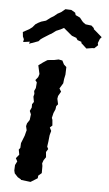

<svg xmlns="http://www.w3.org/2000/svg" viewBox="-53 -758 458 807"><g transform="rotate(5 176.0 -354.0)"><path d="M36 -51 44 -67 37 -80 50 -96 46 -117 52 -125 53 -145 57 -155 66 -178 70 -194 72 -201 68 -218 71 -230 81 -245 84 -269 78 -283 85 -298V-312L92 -322L88 -344L91 -356L89 -368L95 -381L97 -405L90 -414L101 -428L105 -441L97 -477L116 -491L133 -502L139 -503L161 -505L180 -509L196 -506L204 -490L215 -480L214 -448L210 -429L208 -411L202 -401L194 -388L202 -375L191 -356L189 -344L194 -321L187 -313L185 -299L178 -283L173 -262L176 -254L178 -230L168 -221L175 -207L170 -189L167 -161L164 -140L169 -130L161 -117L163 -95L154 -82L149 -68L151 -57V-27L137 -15L136 -4L107 14L66 9V7L52 -1L38 -16L35 -28ZM50 -564 53 -573 25 -569 27 -581 22 -592 20 -611 46 -625 58 -634 70 -648 81 -655 93 -661 113 -667 130 -680 146 -690 158 -700 173 -708 190 -722 215 -721 232 -711 235 -701 254 -692 265 -678 270 -673 280 -666 305 -663 316 -653V-649L329 -638L352 -618L345 -610L338 -592L340 -583L325 -569H317L292 -565L278 -578L269 -586V-591L252 -597L246 -606L227 -613L216 -622L191 -643L178 -636L159 -628L140 -614L134 -611L107 -594L97 -587L89 -578Z"/></g></svg>

Font: Winky Rough
Style: Italic
Weight: 400
Italic angle: -8.97852°
Designer: Simon Atzbach
Foundry: typofactur
Version: Version 1.206